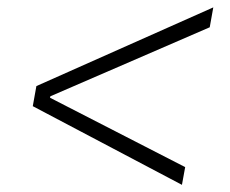

<svg xmlns="http://www.w3.org/2000/svg" viewBox="-20 -608 626 523"><path d="M475.6 -104.5 69.3 -318.8 79.1 -373.5 561 -587.9 551.3 -533.7 117.2 -345.7 116.2 -341.8 484.4 -152.8Z"/></svg>

Font: Cascadia Code NF ExtraLight
Style: Italic
Weight: 200
Italic angle: -10°
Monospace: yes
Designer: Aaron Bell
Foundry: Saja Typeworks
Version: Version 2404.023; ttfautohint (v1.8.4)